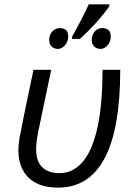

<svg xmlns="http://www.w3.org/2000/svg" viewBox="-20 -858 616 888"><path d="M248 9.8Q159.7 9.8 112.3 -36.1Q64.9 -82 64.9 -165Q65.4 -188.5 70.3 -219.7Q75.2 -251 134.8 -535.2H216.8L163.1 -278.8Q147 -206.5 147 -168.9Q147.5 -110.4 175.8 -84Q204.1 -57.6 252.9 -57.1Q383.8 -57.1 430.7 -267.6Q454.1 -373.5 454.1 -535.2H536.1Q536.1 9.8 248 9.8ZM454.1 -728Q492.2 -728 492.2 -689Q492.2 -665 477.5 -648.4Q462.9 -631.8 445.3 -631.8Q427.7 -631.8 416 -642.6Q404.3 -653.3 404.3 -674.3Q404.3 -695.3 418 -711.9Q431.6 -728.5 454.1 -728ZM207.5 -674.8Q208 -696.3 221.7 -712.4Q235.4 -728 257.3 -728Q295.4 -728 295.4 -689Q294.9 -665 280.3 -648.4Q265.6 -631.8 248 -631.8Q230.5 -631.8 218.8 -642.6Q207.5 -653.3 207.5 -674.8ZM313.5 -678.2V-689Q365.2 -780.3 390.1 -837.9H485.4V-828.1Q429.7 -751 350.1 -678.2Z"/></svg>

Font: OpenSans-Italic
Style: Italic
Weight: 400
Italic angle: -12°
Foundry: Ascender Corporation
Version: Version 1.10